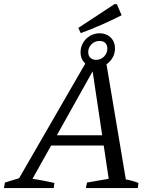

<svg xmlns="http://www.w3.org/2000/svg" viewBox="-51 -955 780 975"><path d="M588 -44Q605 -41 621 -36.5Q637 -32 652 -26L649 0H385L391 -28L501 -47L415 -622L434 -619L114 -47Q142 -43 169.5 -37.5Q197 -32 225 -26L222 0H-31L-26 -28L46 -50L393 -651H486ZM174 -216 199 -268H516L522 -216ZM436 -612Q402 -612 380 -634Q358 -656 358 -689Q358 -716 371 -738Q384 -760 406.5 -773Q429 -786 455 -786Q489 -786 511 -764.5Q533 -743 533 -710Q533 -683 520 -661Q507 -639 485 -625.5Q463 -612 436 -612ZM437 -651Q461 -651 477.5 -668Q494 -685 494 -709Q494 -727 483.5 -737Q473 -747 454 -747Q431 -747 414 -730.5Q397 -714 397 -690Q397 -672 408 -661.5Q419 -651 437 -651ZM359 -786.8 346.7 -813.3 531.4 -934.6 542.4 -933.5 566.7 -877.6Q515.7 -851.8 465.1 -829.5Q414.5 -807.2 359 -786.8Z"/></svg>

Font: Piazzolla 24pt
Style: Italic
Weight: 400
Italic angle: -11.3°
Designer: Juan Pablo del Peral
Foundry: Huerta Tipografica
Version: Version 2.005